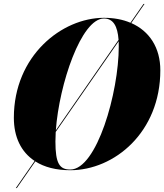

<svg xmlns="http://www.w3.org/2000/svg" viewBox="-20 -850 830 970"><path d="M335 10C558 10 790 -182 790 -495C790 -609 735 -693 643 -733.5L710 -830H705L639 -735C600.5 -751.5 555.5 -760 505 -760C292 -760 50 -568 50 -255C50 -157.5 86.5 -82 155 -37L60 100H65L158.5 -34.5C204 -5.5 263 10 335 10ZM505 -756.5C552 -756.5 574 -718.5 579 -648.5L262 -191.5C279 -425 390.5 -756.5 505 -756.5ZM260 -135C260 -150.5 260.5 -166.5 261.5 -183.5L579.5 -641.5C580 -633 580 -624.5 580 -615C580 -383 469 6.5 335 6.5C281 6.5 260 -23.5 260 -135Z"/></svg>

Font: Bodoni* 48pt Fatface
Style: Italic
Weight: 900
Italic angle: -13°
Version: Version 2.3